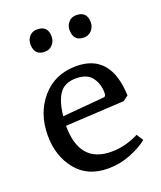

<svg xmlns="http://www.w3.org/2000/svg" viewBox="-134 -796 746 890"><g transform="rotate(-20 239.0 -350.5)"><path d="M34 -230Q34 -340 98 -414Q162 -488 267 -488Q437 -488 445 -279L419 -260L129 -244Q129 -59 287 -59Q356 -59 422 -93L443 -60Q410 -33 357 -12Q304 9 246 9Q145 9 89.5 -60Q34 -129 34 -230ZM132 -290 339 -308Q349 -309 349 -327Q349 -371 325.5 -403Q302 -435 247 -435Q190 -435 164.5 -397.5Q139 -360 132 -290ZM348 -600Q296 -600 296 -656Q296 -678 310.5 -694Q325 -710 348 -710Q401 -710 401 -656Q401 -633 386 -616.5Q371 -600 348 -600ZM155 -600Q103 -600 103 -656Q103 -678 117.5 -694Q132 -710 155 -710Q208 -710 208 -656Q208 -633 193 -616.5Q178 -600 155 -600Z"/></g></svg>

Font: Poly
Style: Regular
Weight: 400
Designer: Jos Nicols Silva Schwarzenberg
Foundry: Jose Nicolas Silva Schwarzenberg
Version: Version 1.001